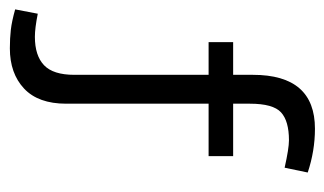

<svg xmlns="http://www.w3.org/2000/svg" viewBox="-184 -346 674 399"><g transform="rotate(90 153.5 -147.0)"><path d="M-17 112 -26 159Q-1 166 16.5 168Q34 170 55 170Q107 170 138.5 140.5Q170 111 170 53V-243H279V-294H170V-329Q170 -377 188 -393.5Q206 -410 246 -410Q263 -410 303 -401L313 -449Q268 -464 222 -464Q110 -464 110 -335V-294H42V-243H110V36Q110 80 90 99Q70 118 31 118Q13 118 -17 112Z"/></g></svg>

Font: Cambay Devanagari
Style: Regular
Weight: 400
Designer: Pooja Saxena
Foundry: Pooja Saxena
Version: Version 1.180;PS 001.180;hotconv 1.0.70;makeotf.lib2.5.58329